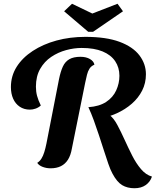

<svg xmlns="http://www.w3.org/2000/svg" viewBox="-20 -879 828 1021"><path d="M505 -248 450 -309Q508 -313 544.5 -337Q581 -361 598 -398.5Q615 -436 615 -476Q615 -520 592.5 -553.5Q570 -587 525.5 -605.5Q481 -624 414 -624Q374 -624 331.5 -612.5Q289 -601 252.5 -576.5Q216 -552 193.5 -512.5Q171 -473 171 -418Q171 -392 177 -369.5Q183 -347 197 -318Q185 -307 169.5 -301.5Q154 -296 139 -296Q108 -296 85 -311.5Q62 -327 50 -354Q38 -381 38 -416Q38 -475 68.5 -523.5Q99 -572 154 -608Q209 -644 280.5 -663.5Q352 -683 434 -683Q545 -683 616 -656.5Q687 -630 721.5 -584.5Q756 -539 756 -484Q756 -437 736 -397.5Q716 -358 681 -327.5Q646 -297 601 -276.5Q556 -256 505 -248ZM249 16Q227 16 207 8.5Q187 1 178 -13Q191 -21 200 -35Q209 -49 215.5 -70Q222 -91 227 -116L294 -459Q302 -498 314 -524.5Q326 -551 348.5 -564Q371 -577 408 -577Q438 -577 458.5 -565Q479 -553 482 -535Q465 -528 456 -514Q447 -500 442.5 -481Q438 -462 433 -439L362 -88Q356 -53 341.5 -30Q327 -7 304 4.5Q281 16 249 16ZM695 122Q657 122 629.5 105.5Q602 89 578 44Q567 24 556 -8Q545 -40 532.5 -79Q520 -118 506.5 -159Q493 -200 479 -238.5Q465 -277 450 -309L563 -267Q585 -250 604 -214.5Q623 -179 642.5 -136Q662 -93 683 -51.5Q704 -10 730 20.5Q756 51 788 60Q779 88 755 105Q731 122 695 122ZM449 -710 321 -819 363 -859 471 -807 605 -859 634 -819 475 -710Z"/></svg>

Font: Sansita Swashed Light Medium
Style: Regular
Weight: 500
Version: Version 1.003